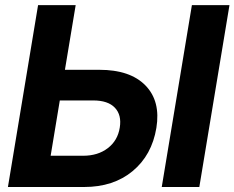

<svg xmlns="http://www.w3.org/2000/svg" viewBox="-20 -748 938 768"><path d="M239.7 -468.8H377.4Q501 -468.8 562 -406Q623 -343.3 605.5 -236.3Q587.4 -127.4 510.7 -63.7Q434.1 0 316.4 0H11.7L132.3 -727.5H282.7ZM219.2 -346.2 182.6 -125H312.5Q371.6 -125 411.1 -155.3Q450.7 -185.5 459 -237.3Q467.3 -287.6 439.7 -316.9Q412.1 -346.2 353 -346.2ZM897.9 -727.5 777.3 0H627L747.6 -727.5Z"/></svg>

Font: Inter Display
Style: Bold Italic
Weight: 700
Italic angle: -9.39999°
Designer: Rasmus Andersson
Foundry: rsms
Version: Version 4.000;git-a52131595